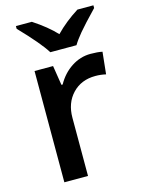

<svg xmlns="http://www.w3.org/2000/svg" viewBox="-116 -833 664 900"><g transform="rotate(-15 215.5 -383.0)"><path d="M356 -549.8Q390.6 -549.8 413.1 -544.9L401.9 -438Q377.4 -443.8 351.1 -443.8Q282.2 -443.8 239.5 -398.9Q196.8 -354 196.8 -282.2V0H82V-540H171.9L187 -444.8H192.9Q219.7 -493.2 262.9 -521.5Q306.2 -549.8 356 -549.8ZM428.2 -766.1V-752.9Q366.7 -689 341.6 -658.7Q316.4 -628.4 303.2 -606H176.3Q144.5 -657.2 52.2 -752.9V-766.1H129.4Q196.8 -722.2 239.3 -676.8Q286.6 -725.6 350.6 -766.1Z"/></g></svg>

Font: JBL Sans
Style: Semibold
Weight: 600
Version: Version 1.10